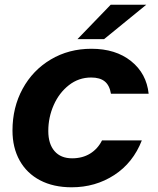

<svg xmlns="http://www.w3.org/2000/svg" viewBox="-20 -783 670 815"><path d="M33 -229Q33 -327 76 -406Q119 -485 195.5 -530.5Q272 -576 368 -576Q471 -576 536.5 -523.5Q602 -471 611 -385H451Q445 -421 424.5 -437.5Q404 -454 367 -454Q314 -454 272.5 -421.5Q231 -389 208 -337Q185 -285 185 -227Q185 -172 211.5 -141.5Q238 -111 286 -111Q330 -111 362.5 -131Q395 -151 413 -187H582Q545 -92 465 -40Q385 12 284 12Q207 12 150.5 -17.5Q94 -47 63.5 -101.5Q33 -156 33 -229ZM422 -617H309L450 -763H601Z"/></svg>

Font: Open Sauce Sans ExBold Italic
Style: Regular
Weight: 800
Italic angle: -10°
Designer: Alfredo Marco Pradil
Foundry: Creative Sauce Fz LLC
Version: Version 1.477